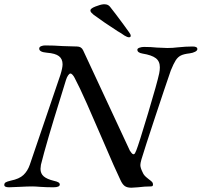

<svg xmlns="http://www.w3.org/2000/svg" viewBox="-30 -870 941 896"><path d="M-10 -7Q-10 -15 -3.5 -19Q3 -23 20 -27Q60 -35 79.5 -53.5Q99 -72 109 -101L252 -521Q262 -553 262 -570Q262 -595 245 -608Q228 -621 189 -624Q153 -627 153 -643Q153 -651 162 -654.5Q171 -658 180 -658Q221 -658 262 -655Q310 -653 329 -653Q350 -653 358 -635L576 -167Q579 -162 584 -156Q589 -150 593 -150Q597 -150 600 -155Q603 -160 606 -168Q618 -198 661 -341.5Q704 -485 713 -528Q716 -543 716 -556Q716 -584 697 -598.5Q678 -613 635 -620Q611 -624 611 -638Q611 -644 621 -647.5Q631 -651 642 -651Q675 -651 702 -648Q736 -646 751 -646Q776 -646 799 -649Q837 -653 869 -653Q891 -653 891 -641Q891 -634 880.5 -628.5Q870 -623 855 -621Q828 -618 814 -611Q800 -604 790 -588.5Q780 -573 767 -541Q742 -469 693 -321Q644 -173 630 -126Q625 -108 625 -100Q625 -87 635 -67Q639 -57 645 -50.5Q651 -44 657 -39.5Q663 -35 665 -33Q676 -25 680 -20.5Q684 -16 684 -9Q684 -3 681 -1.5Q678 0 672 0Q646 0 614 4Q592 6 583 6Q563 6 552 -2Q541 -10 532 -30Q509 -77 447 -222Q412 -304 376 -385Q340 -466 318 -507Q314 -515 308.5 -521Q303 -527 299 -527Q294 -527 288 -518.5Q282 -510 278 -497L254 -419Q186 -202 161 -101Q159 -87 159 -82Q159 -60 174 -47Q189 -34 222 -26Q236 -23 242.5 -19Q249 -15 249 -9Q249 4 219 4Q188 4 158 2Q134 0 121 0Q98 0 62 2Q28 4 12 4Q-10 4 -10 -7ZM551 -704Q536 -715 518 -725Q453 -767 407 -801Q399 -808 395.5 -812Q392 -816 392 -821Q391 -830 415 -839.5Q439 -849 453 -850H458Q474 -850 483 -839Q510 -805 546 -756L572 -720Q580 -710 580 -703Q580 -696 572 -696Q564 -696 551 -704Z"/></svg>

Font: EB Garamond Medium
Style: Italic
Weight: 500
Italic angle: -17.2°
Designer: Georg Duffner and Octavio Pardo
Foundry: Georg Duffner
Version: Version 1.000